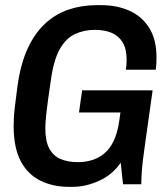

<svg xmlns="http://www.w3.org/2000/svg" viewBox="-20 -716 640 746"><path d="M248 10Q186 10 137 -14Q88 -38 60.5 -90Q33 -142 33 -227Q33 -242 34 -260Q35 -278 38.5 -307Q42 -336 48 -382Q60 -468 87.5 -527.5Q115 -587 155.5 -624.5Q196 -662 247 -679Q298 -696 355 -696H374Q434 -696 482.5 -674.5Q531 -653 559.5 -608Q588 -563 588 -494Q588 -482 587.5 -470Q587 -458 585 -445H469Q472 -463 472 -484Q472 -526 456.5 -551.5Q441 -577 413.5 -588.5Q386 -600 349 -600Q307 -600 272 -584Q237 -568 213 -526.5Q189 -485 178 -407Q171 -359 166.5 -327Q162 -295 160 -274.5Q158 -254 157 -241Q156 -228 156 -219Q156 -168 171.5 -139Q187 -110 215.5 -98Q244 -86 283 -86Q309 -86 334.5 -93Q360 -100 382.5 -117.5Q405 -135 420.5 -166Q436 -197 443 -244L448 -279H287L299 -365H573L540 -130Q534 -88 531.5 -57Q529 -26 529 0H458L449 -84Q417 -37 365 -13.5Q313 10 262 10Z"/></svg>

Font: Chivo Mono Medium
Style: Italic
Weight: 500
Italic angle: -8.05°
Monospace: yes
Designer: Hector Gatti
Foundry: Omnibus-Type
Version: Version 1.008